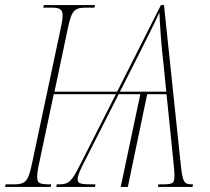

<svg xmlns="http://www.w3.org/2000/svg" viewBox="-41 -734 824 754"><path d="M-21 0H158L160 -10C112 -10 105 -14 105 -41C105 -54 108 -73 114 -99L170 -364H414L274 -88C242 -24 230 -10 192 -10H182L180 0H332L334 -10C276 -10 264 -11 264 -31C264 -46 277 -73 292 -102L425 -364H510L433 0H461L537 -364H613L640 -99C642 -78 644 -61 644 -46C644 -10 638 -10 581 -10L579 0H715L717 -10C682 -10 677 -15 669 -86L603 -714H591L419 -374H173L224 -616C240 -693 249 -704 299 -704H330L332 -714H131L129 -704H159C192 -704 205 -699 205 -673C205 -660 202 -642 196 -616L86 -98C70 -21 61 -10 11 -10H-19ZM430 -374 492 -496C525 -562 565 -640 585 -685C587 -634 593 -548 601 -484L612 -374Z"/></svg>

Font: Noto Serif Display Condensed Thin
Style: Italic
Weight: 100
Width: 3
Italic angle: -12°
Designer: Monotype Design Team
Foundry: Monotype Imaging Inc.
Version: Version 2.009